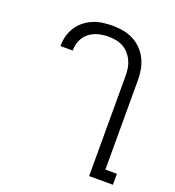

<svg xmlns="http://www.w3.org/2000/svg" viewBox="-135 -849 869 955"><g transform="rotate(20 300.0 -371.5)"><path d="M444 0V-530Q444 -550 441 -570Q438 -590 429.5 -608.5Q421 -627 407.5 -642.5Q394 -658 376.5 -667.5Q359 -677 339 -681Q319 -685 299 -685Q272 -685 245.5 -678.5Q219 -672 197.5 -655.5Q176 -639 165 -614Q154 -589 154 -562V-559H89V-563Q89 -589 96 -614Q103 -639 117 -661Q131 -683 152 -699.5Q173 -716 197 -726Q221 -736 247 -739.5Q273 -743 299 -743Q327 -743 355.5 -738Q384 -733 409 -720Q434 -707 454 -686.5Q474 -666 486.5 -640.5Q499 -615 504 -587Q509 -559 509 -530V-58H570V0Z"/></g></svg>

Font: Iosevka Light Extended
Style: Regular
Weight: 300
Width: 7
Monospace: yes
Designer: Belleve Invis
Foundry: Belleve Invis
Version: Version 32.5.0; ttfautohint (v1.8.4)